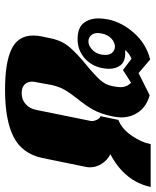

<svg xmlns="http://www.w3.org/2000/svg" viewBox="52 -660 618 762"><g transform="rotate(90 361.0 -279.0)"><path d="M121 -102Q121 -121 125 -138L133 -175Q142 -217 167.5 -246.5Q193 -276 238 -313Q277 -345 297 -367Q317 -389 322 -417Q326 -439 326 -446Q326 -475 308 -490L258 -458L213 -492Q188 -481 179 -466L191 -467Q224 -467 238.5 -449Q253 -431 253 -402Q253 -389 250 -375Q242 -333 210.5 -305.5Q179 -278 135 -278Q91 -278 72 -301.5Q53 -325 53 -362Q53 -375 57 -399Q68 -453 110.5 -501.5Q153 -550 216 -566L270 -520L358 -564Q401 -552 423.5 -521.5Q446 -491 446 -450Q446 -439 442 -417Q432 -369 415 -339Q398 -309 371 -276Q349 -248 337 -227.5Q325 -207 318 -178L306 -113Q304 -103 304 -98Q304 -79 315.5 -67.5Q327 -56 349 -56Q376 -56 393.5 -72Q411 -88 416 -113L460 -330Q462 -338 456.5 -352Q451 -366 441 -369L456 -440Q491 -453 518 -492Q545 -531 552 -568H722Q700 -465 592 -408Q616 -396 630 -373.5Q644 -351 644 -328Q644 -319 643 -314L607 -138Q590 -58 523.5 -24Q457 10 336 10Q228 10 174.5 -16Q121 -42 121 -102ZM198 -389Q198 -406 188.5 -416Q179 -426 165 -426Q148 -426 133 -412Q118 -398 113 -374Q111 -362 111 -359Q111 -341 120.5 -331Q130 -321 144 -321Q164 -321 181 -340Q198 -359 198 -389Z"/></g></svg>

Font: Trirong Black
Style: Italic
Weight: 900
Italic angle: -12°
Designer: Katatrad Team
Foundry: CadsonDemak
Version: Version 1.001